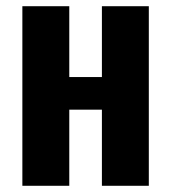

<svg xmlns="http://www.w3.org/2000/svg" viewBox="-20 -598 551 618"><path d="M52 0V-578H203V-350H308V-578H459V0H308V-245H203V0Z"/></svg>

Font: Oswald SemiBold
Style: Regular
Weight: 600
Designer: Vernon Adams
Foundry: Vernon Adams
Version: Version 4.103;gftools[0.9.33.dev8+g029e19f]